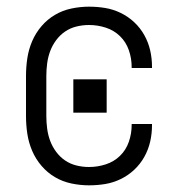

<svg xmlns="http://www.w3.org/2000/svg" viewBox="-20 -548 540 576"><path d="M247 8Q221 8 194.5 2.5Q168 -3 145 -16.5Q122 -30 104.5 -50.5Q87 -71 76.5 -95.5Q66 -120 62 -146.5Q58 -173 58 -200V-320Q58 -347 62 -373.5Q66 -400 76.5 -424.5Q87 -449 104.5 -469.5Q122 -490 145 -503.5Q168 -517 194.5 -522.5Q221 -528 247 -528Q272 -528 296 -524Q320 -520 342.5 -509Q365 -498 383 -481Q401 -464 413 -442.5Q425 -421 430.5 -397Q436 -373 436 -348V-344H375V-347Q375 -373 366.5 -397.5Q358 -422 340 -439.5Q322 -457 297.5 -465Q273 -473 247 -473Q228 -473 209.5 -468.5Q191 -464 175.5 -453.5Q160 -443 148.5 -427.5Q137 -412 130.5 -394.5Q124 -377 121.5 -358Q119 -339 119 -320V-200Q119 -181 121.5 -162Q124 -143 130.5 -125.5Q137 -108 148.5 -92.5Q160 -77 175.5 -66.5Q191 -56 209.5 -51.5Q228 -47 247 -47Q273 -47 297.5 -55Q322 -63 340 -80.5Q358 -98 366.5 -122.5Q375 -147 375 -173V-176H436V-172Q436 -147 430.5 -123Q425 -99 413 -77.5Q401 -56 383 -39Q365 -22 342.5 -11Q320 0 296 4Q272 8 247 8ZM200 -210V-310H300V-210Z"/></svg>

Font: Iosevka Fixed SS04 Light
Style: Regular
Weight: 300
Monospace: yes
Designer: Belleve Invis
Foundry: Belleve Invis
Version: Version 32.5.0